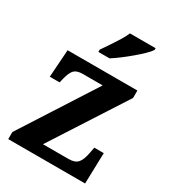

<svg xmlns="http://www.w3.org/2000/svg" viewBox="-186 -866 865 965"><g transform="rotate(30 247.0 -383.0)"><path d="M16 0V-41L292 -471H177Q143 -471 128 -456Q113 -441 103 -401L97 -376H40L51 -536H456V-493L180 -65H328Q365 -65 381.5 -83.5Q398 -102 406 -147L412 -179H467L462 0ZM189 -619Q203 -639 220.5 -665Q238 -691 254.5 -717.5Q271 -744 280 -766H429V-756Q421 -743 401 -723.5Q381 -704 355 -682Q329 -660 302.5 -640Q276 -620 254 -606H189Z"/></g></svg>

Font: Noto Serif Devanagari SemiCondensed
Style: Bold
Weight: 700
Width: 4
Designer: Universal Thirst, Indian Type Foundry and the Monotype Design Team
Foundry: Monotype Imaging Inc.
Version: Version 2.004; ttfautohint (v1.8.4.7-5d5b)